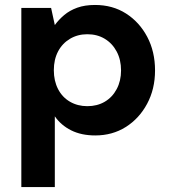

<svg xmlns="http://www.w3.org/2000/svg" viewBox="-20 -534 695 774"><path d="M66 220V-502H186L201 -433Q217 -455 239 -473.5Q261 -492 291.5 -503Q322 -514 363 -514Q434 -514 488 -479.5Q542 -445 573.5 -385.5Q605 -326 605 -250Q605 -175 573 -115.5Q541 -56 487 -22Q433 12 364 12Q308 12 267 -8.5Q226 -29 201 -65V220ZM332 -106Q372 -106 402.5 -124Q433 -142 450.5 -175Q468 -208 468 -250Q468 -293 450.5 -326Q433 -359 402.5 -377.5Q372 -396 332 -396Q293 -396 262 -377.5Q231 -359 214 -326.5Q197 -294 197 -251Q197 -208 214 -175Q231 -142 262 -124Q293 -106 332 -106Z"/></svg>

Font: DM Sans 16pt
Style: Bold
Weight: 700
Version: Version 4.004;gftools[0.9.30]